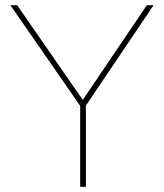

<svg xmlns="http://www.w3.org/2000/svg" viewBox="-20 -720 632 740"><path d="M289 0V-312L20 -700H46L299 -335L546 -700H572L311 -313V0Z"/></svg>

Font: Mach Thin
Style: Regular
Weight: 250
Version: Version 1.002